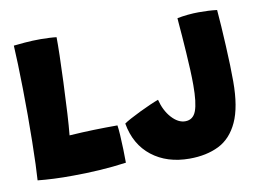

<svg xmlns="http://www.w3.org/2000/svg" viewBox="-72 -761 1212 882"><g transform="rotate(-10 533.5 -320.0)"><path d="M40 -13.5Q42 -41 43.8 -88.2Q45.5 -135.5 46.5 -194.2Q47.5 -253 47.5 -316Q47.5 -378.5 46.5 -440Q45.5 -501.5 43.8 -554Q42 -606.5 40 -642Q56.5 -644 92.2 -647Q128 -650 166.5 -650Q184 -650 207.5 -648.8Q231 -647.5 240 -646Q240.5 -616 239.2 -561.2Q238 -506.5 235 -436.8Q232 -367 228 -291.5Q226.5 -265 224.5 -238.2Q222.5 -211.5 220.5 -191.5Q281.5 -195.5 334.5 -197Q387.5 -198.5 445 -198.5Q447.5 -184.5 449.5 -152.8Q451.5 -121 452.5 -85.2Q453.5 -49.5 453.5 -23Q392 -14.5 327.8 -10.5Q263.5 -6.5 205.5 -6.5Q158.5 -6 115.5 -8Q72.5 -10 40 -13.5ZM745.5 9.5Q640.5 9.5 570 -45.5Q499.5 -100.5 482 -200.5Q491.5 -207.5 512.8 -219Q534 -230.5 559.8 -243Q585.5 -255.5 609.5 -266Q633.5 -276.5 649 -282Q662 -230 692.2 -196.5Q722.5 -163 755.5 -163Q792.5 -163 806.5 -200.8Q820.5 -238.5 820.5 -320.5Q820.5 -351.5 818.8 -391.5Q817 -431.5 814.2 -472.8Q811.5 -514 808.8 -549.8Q806 -585.5 804 -608.8Q802 -632 802 -635.5Q823.5 -640 851 -642.8Q878.5 -645.5 902 -645.5Q927 -645.5 947.2 -644.5Q967.5 -643.5 988 -641Q991 -607.5 993.8 -563.2Q996.5 -519 999 -471.8Q1001.5 -424.5 1002.8 -380.8Q1004 -337 1004 -305Q1004 -185.5 972.2 -116.8Q940.5 -48 882.5 -19.2Q824.5 9.5 745.5 9.5Z"/></g></svg>

Font: Grandstander ExtraBold
Style: Regular
Weight: 800
Designer: Tyler Finck
Foundry: Etcetera Type Co
Version: Version 1.200; ttfautohint (v1.8.3)